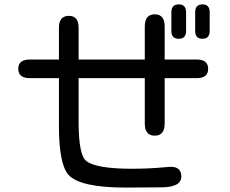

<svg xmlns="http://www.w3.org/2000/svg" viewBox="-20 -804 1040 867"><path d="M787.1 -784.2Q820.3 -784.2 820.3 -749V-664.1Q820.3 -628.9 787.1 -628.9Q753.9 -628.9 753.9 -664.1V-749Q753.9 -784.2 787.1 -784.2ZM894.5 -784.2Q926.8 -784.2 926.8 -749V-664.1Q926.8 -628.9 893.6 -628.9Q861.3 -628.9 861.3 -664.1V-749Q861.3 -784.2 894.5 -784.2ZM678.7 -739.3Q723.6 -739.3 723.6 -684.6V-535.2H869.1Q919.9 -535.2 919.9 -493.2Q919.9 -451.2 869.1 -451.2H723.6V-246.1Q723.6 -191.4 678.7 -191.4Q633.8 -191.4 633.8 -246.1V-451.2H335V-239.3Q336.9 -106.4 367.2 -79.1Q409.2 -42 576.2 -42Q652.3 -42 723.6 -48.8L751 -50.8Q798.8 -50.8 798.8 -6.8Q798.8 42 706.1 42L546.9 43Q341.8 43 289.1 -14.6Q247.1 -62.5 246.1 -228.5V-451.2H114.3Q62.5 -451.2 62.5 -493.2Q62.5 -535.2 114.3 -535.2H246.1V-678.7Q246.1 -732.4 291 -732.4Q335 -732.4 335 -678.7V-535.2H633.8V-684.6Q633.8 -739.3 678.7 -739.3Z"/></svg>

Font: jf-openhuninn-1.1
Style: Regular
Weight: 400
Designer: [Kosugi Maru]
      Designed by Motoya company      

      [Varela Round]
      Joe Prince(Latin component); Avraham Co
Foundry: justfont CO.,LTD.
Version: 1.1